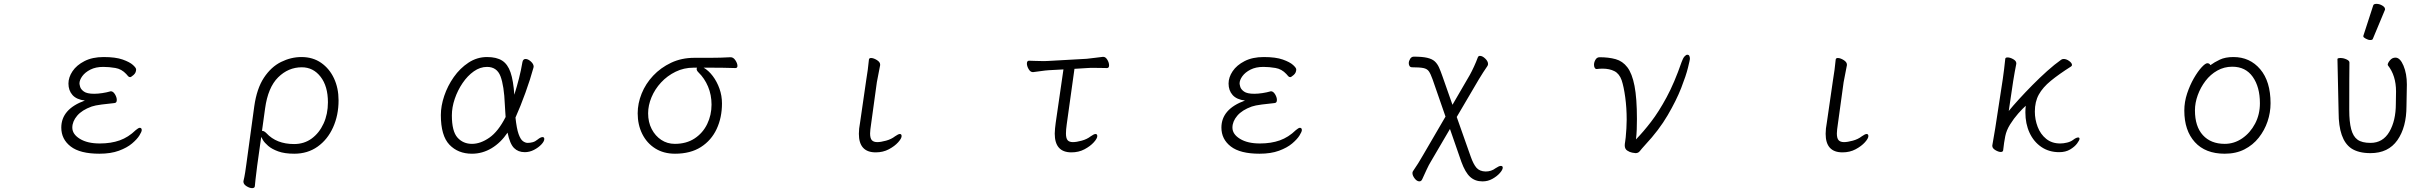

<svg xmlns="http://www.w3.org/2000/svg" viewBox="-20 -779 12540 993"><path d="M419 -259Q376 -264 355 -287.5Q334 -311 334 -347Q334 -379 355 -410.5Q376 -442 417 -463Q458 -484 516 -484Q578 -484 614.5 -471Q651 -458 667.5 -443Q684 -428 684 -420Q684 -403 671 -391.5Q658 -380 653 -380Q647 -380 642.5 -385Q638 -390 633 -396Q609 -422 576.5 -427.5Q544 -433 514 -433Q475 -433 447.5 -419Q420 -405 405.5 -385Q391 -365 391 -347Q391 -343 394.5 -330Q398 -317 414 -305.5Q430 -294 467 -294Q486 -294 509 -297.5Q532 -301 549 -306Q550 -306 551 -306.5Q552 -307 553 -307Q565 -307 574.5 -291.5Q584 -276 584 -262Q584 -247 572 -246Q541 -243 506 -238.5Q471 -234 454 -228Q404 -210 379 -180.5Q354 -151 354 -119Q354 -85 393 -61Q432 -37 496 -37Q554 -37 599 -53Q644 -69 682 -106Q696 -118 703 -118Q713 -118 713 -106Q713 -98 701 -78.5Q689 -59 663 -37Q637 -15 595 0.5Q553 16 494 16Q394 16 345.5 -21.5Q297 -59 297 -119Q297 -215 419 -259Z M1239 158Q1244 138 1248 112.5Q1252 87 1254 71L1295 -229Q1308 -321 1345 -377Q1382 -433 1433.5 -458.5Q1485 -484 1539 -484Q1598 -484 1641 -454Q1684 -424 1707.5 -373.5Q1731 -323 1731 -260Q1731 -183 1702.5 -120Q1674 -57 1622.5 -20.5Q1571 16 1502 16Q1452 16 1419 4Q1386 -8 1367 -24.5Q1348 -41 1340 -54.5Q1332 -68 1331 -71L1310 79Q1309 88 1306.5 108Q1304 128 1301.5 149Q1299 170 1298 184Q1297 194 1284 194Q1271 194 1255 184Q1239 174 1239 161ZM1337 -102Q1346 -102 1358 -90Q1410 -34 1501 -34Q1553 -34 1592 -62.5Q1631 -91 1653.5 -140Q1676 -189 1676 -250Q1676 -333 1638 -382Q1600 -431 1541 -431Q1471 -431 1418.5 -379Q1366 -327 1351 -218L1335 -102Z M2605 -93Q2570 -41 2522.5 -12.5Q2475 16 2421 16Q2349 16 2304.5 -30.5Q2260 -77 2260 -184Q2260 -231 2277.5 -283Q2295 -335 2327 -380.5Q2359 -426 2403 -455Q2447 -484 2499 -484Q2548 -484 2577 -465.5Q2606 -447 2620.5 -404.5Q2635 -362 2640 -289Q2653 -330 2664 -373Q2675 -416 2682 -458Q2685 -474 2698 -474Q2711 -474 2725.5 -461Q2740 -448 2740 -434Q2740 -433 2739.5 -432Q2739 -431 2739 -429Q2723 -370 2697.5 -299.5Q2672 -229 2646 -171Q2652 -114 2662 -86Q2672 -58 2684.5 -49Q2697 -40 2709 -40Q2722 -40 2735 -43.5Q2748 -47 2760 -57Q2776 -70 2786 -70Q2795 -70 2795 -60Q2795 -48 2780 -32Q2765 -16 2742 -4Q2719 8 2694 8Q2660 8 2638.5 -13.5Q2617 -35 2605 -93ZM2595 -174Q2594 -188 2593 -204Q2592 -220 2591 -237Q2587 -336 2568.5 -384.5Q2550 -433 2499 -433Q2463 -433 2430.5 -410Q2398 -387 2372.5 -349.5Q2347 -312 2332 -268Q2317 -224 2317 -182Q2317 -100 2346 -67.5Q2375 -35 2421 -35Q2465 -35 2511 -67Q2557 -99 2595 -174Z M3759 -483Q3773 -483 3783.5 -467Q3794 -451 3794 -438Q3794 -427 3783 -427Q3750 -428 3721 -428.5Q3692 -429 3657 -429H3619Q3645 -414 3666.5 -385.5Q3688 -357 3701 -320.5Q3714 -284 3714 -244Q3714 -171 3686.5 -112Q3659 -53 3605 -18.5Q3551 16 3471 16Q3412 16 3368.5 -11.5Q3325 -39 3301.5 -86.5Q3278 -134 3278 -193Q3278 -244 3298.5 -295Q3319 -346 3358 -387.5Q3397 -429 3451 -454.5Q3505 -480 3571 -480H3653Q3707 -480 3758 -483ZM3567 -429Q3517 -429 3474 -408Q3431 -387 3399 -352.5Q3367 -318 3349.5 -276Q3332 -234 3332 -193Q3332 -147 3350.5 -111.5Q3369 -76 3400 -55.5Q3431 -35 3470 -35Q3530 -35 3572.5 -63Q3615 -91 3637.5 -137.5Q3660 -184 3660 -238Q3660 -288 3642 -331Q3624 -374 3592 -405Q3583 -414 3583 -422Q3583 -425 3585 -429Z M4460 -365Q4464 -388 4468 -418Q4472 -448 4474 -471Q4475 -479 4485 -479Q4498 -479 4515 -468.5Q4532 -458 4532 -445V-442L4515 -354L4485 -136Q4483 -122 4481.5 -110Q4480 -98 4480 -89Q4480 -64 4489 -54Q4498 -44 4517 -44Q4535 -44 4562.5 -51.5Q4590 -59 4609 -74Q4626 -86 4634 -86Q4643 -86 4643 -75Q4643 -63 4625 -43Q4607 -23 4577 -7Q4547 9 4509 9Q4422 9 4422 -87Q4422 -113 4428 -144Z M5480 -420 5406 -416Q5388 -415 5361 -411Q5334 -407 5323 -406H5322Q5309 -406 5300 -421.5Q5291 -437 5291 -450Q5291 -465 5302 -465Q5311 -465 5334 -464Q5357 -463 5379 -463Q5387 -463 5393.5 -463.5Q5400 -464 5405 -464L5601 -475Q5623 -477 5647.5 -480.5Q5672 -484 5684 -485H5686Q5698 -485 5707 -470Q5716 -455 5716 -441Q5716 -427 5705 -427Q5697 -427 5678.5 -427.5Q5660 -428 5640 -428Q5630 -428 5620 -428Q5610 -428 5602 -427L5537 -423L5497 -136Q5495 -122 5494 -110.5Q5493 -99 5493 -89Q5493 -64 5501.5 -54Q5510 -44 5529 -44Q5547 -44 5574.5 -51.5Q5602 -59 5621 -74Q5638 -86 5646 -86Q5655 -86 5655 -75Q5655 -63 5637 -43Q5619 -23 5589 -7Q5559 9 5521 9Q5435 9 5435 -88Q5435 -101 5436.5 -114.5Q5438 -128 5440 -144Z M6419 -259Q6376 -264 6355 -287.5Q6334 -311 6334 -347Q6334 -379 6355 -410.5Q6376 -442 6417 -463Q6458 -484 6516 -484Q6578 -484 6614.5 -471Q6651 -458 6667.5 -443Q6684 -428 6684 -420Q6684 -403 6671 -391.5Q6658 -380 6653 -380Q6647 -380 6642.5 -385Q6638 -390 6633 -396Q6609 -422 6576.5 -427.5Q6544 -433 6514 -433Q6475 -433 6447.5 -419Q6420 -405 6405.5 -385Q6391 -365 6391 -347Q6391 -343 6394.5 -330Q6398 -317 6414 -305.5Q6430 -294 6467 -294Q6486 -294 6509 -297.5Q6532 -301 6549 -306Q6550 -306 6551 -306.5Q6552 -307 6553 -307Q6565 -307 6574.5 -291.5Q6584 -276 6584 -262Q6584 -247 6572 -246Q6541 -243 6506 -238.5Q6471 -234 6454 -228Q6404 -210 6379 -180.5Q6354 -151 6354 -119Q6354 -85 6393 -61Q6432 -37 6496 -37Q6554 -37 6599 -53Q6644 -69 6682 -106Q6696 -118 6703 -118Q6713 -118 6713 -106Q6713 -98 6701 -78.5Q6689 -59 6663 -37Q6637 -15 6595 0.5Q6553 16 6494 16Q6394 16 6345.5 -21.5Q6297 -59 6297 -119Q6297 -215 6419 -259Z M7646 159Q7609 159 7583.5 136Q7558 113 7538 58L7479 -112L7380 57Q7370 73 7358 99Q7346 125 7336 147Q7331 159 7321 159Q7308 159 7296.5 144Q7285 129 7285 116Q7285 110 7288 106Q7302 86 7315 65Q7328 44 7340 23L7456 -176L7389 -369Q7379 -397 7370 -410Q7361 -423 7342 -427Q7323 -431 7284 -431Q7274 -431 7270 -437.5Q7266 -444 7266 -452Q7266 -463 7273 -474.5Q7280 -486 7292 -486Q7336 -486 7361.5 -480Q7387 -474 7400.5 -461.5Q7414 -449 7422.5 -430Q7431 -411 7440 -385L7492 -237L7582 -392Q7592 -410 7603.5 -435Q7615 -460 7623 -482Q7626 -490 7634 -490Q7647 -490 7661.5 -476Q7676 -462 7676 -448Q7676 -443 7673 -438Q7664 -425 7651 -405Q7638 -385 7628 -368L7514 -174L7586 30Q7600 70 7616 88.5Q7632 107 7663 108Q7693 108 7715 91Q7733 79 7742 79Q7752 79 7752 88Q7752 99 7737 116Q7722 133 7698.5 146Q7675 159 7649 159Z M8237 -422Q8231 -422 8227.5 -428.5Q8224 -435 8224 -444Q8224 -457 8231.5 -470Q8239 -483 8253 -483Q8300 -483 8336 -473Q8372 -463 8396.5 -431Q8421 -399 8433.5 -335Q8446 -271 8446 -163Q8446 -135 8445 -108.5Q8444 -82 8441 -58Q8479 -97 8519 -149Q8559 -201 8599.5 -276Q8640 -351 8677 -458Q8684 -478 8692 -487Q8700 -496 8707 -496Q8720 -496 8720 -474Q8720 -470 8710 -429Q8700 -388 8675 -324Q8650 -260 8605 -183Q8560 -106 8489 -30Q8469 -8 8461 2.5Q8453 13 8439 13Q8435 13 8421.5 10.5Q8408 8 8395.5 -0.5Q8383 -9 8383 -27Q8383 -35 8385 -45.5Q8387 -56 8388 -69Q8390 -92 8391.5 -114.5Q8393 -137 8393 -160Q8393 -221 8385.5 -276Q8378 -331 8367 -364Q8355 -398 8329.5 -411Q8304 -424 8268 -424Q8261 -424 8253.5 -423.5Q8246 -423 8238 -422Z M9460 -365Q9464 -388 9468 -418Q9472 -448 9474 -471Q9475 -479 9485 -479Q9498 -479 9515 -468.5Q9532 -458 9532 -445V-442L9515 -354L9485 -136Q9483 -122 9481.5 -110Q9480 -98 9480 -89Q9480 -64 9489 -54Q9498 -44 9517 -44Q9535 -44 9562.5 -51.5Q9590 -59 9609 -74Q9626 -86 9634 -86Q9643 -86 9643 -75Q9643 -63 9625 -43Q9607 -23 9577 -7Q9547 9 9509 9Q9422 9 9422 -87Q9422 -113 9428 -144Z M10284 -27 10299 -115 10338 -369Q10341 -389 10345 -421.5Q10349 -454 10351 -475Q10352 -482 10363 -482Q10376 -482 10392 -473Q10408 -464 10408 -452V-449Q10405 -435 10400 -407Q10395 -379 10392 -360L10369 -205Q10390 -231 10422 -266Q10454 -301 10491.5 -339Q10529 -377 10567.5 -411.5Q10606 -446 10640 -470Q10643 -472 10646 -473Q10649 -474 10653 -474Q10667 -474 10681.5 -463.5Q10696 -453 10696 -443Q10696 -438 10691 -435Q10628 -395 10586.5 -361Q10545 -327 10524.5 -290Q10504 -253 10504 -202Q10504 -161 10518.5 -123Q10533 -85 10562.5 -61Q10592 -37 10635 -37Q10652 -37 10670.5 -41.5Q10689 -46 10701 -55Q10718 -68 10728 -68Q10735 -68 10735 -61Q10735 -54 10722.5 -37Q10710 -20 10686.5 -6Q10663 8 10630 8Q10577 8 10537.5 -19Q10498 -46 10476.5 -92.5Q10455 -139 10455 -198Q10455 -206 10455.5 -215Q10456 -224 10457 -232Q10441 -218 10418 -192Q10395 -166 10376 -135.5Q10357 -105 10351 -75Q10348 -61 10345 -40.5Q10342 -20 10340 -1Q10338 7 10328 7Q10316 7 10300 -2.5Q10284 -12 10284 -24Z M11412 -442Q11432 -457 11460.5 -470.5Q11489 -484 11531 -484Q11616 -484 11669.5 -421Q11723 -358 11723 -245Q11723 -197 11707.5 -151Q11692 -105 11662 -67Q11632 -29 11588 -6.5Q11544 16 11486 16Q11386 16 11331.5 -44Q11277 -104 11277 -207Q11277 -252 11291.5 -295.5Q11306 -339 11326.5 -374.5Q11347 -410 11366.5 -431Q11386 -452 11396 -452Q11407 -452 11412 -442ZM11486 -35Q11535 -35 11576.5 -63.5Q11618 -92 11643 -139.5Q11668 -187 11668 -245Q11668 -329 11631 -381.5Q11594 -434 11525 -434Q11483 -434 11447.5 -414Q11412 -394 11386.5 -360.5Q11361 -327 11346.5 -287Q11332 -247 11332 -208Q11332 -125 11373 -80Q11414 -35 11486 -35Z M12203 -594Q12254 -750 12254 -751Q12256 -759 12271 -759Q12286 -759 12300.5 -750.5Q12315 -742 12315 -732Q12315 -730 12315 -729L12252 -578Q12250 -572 12239 -572Q12228 -572 12215.5 -579Q12203 -586 12203 -590Q12203 -592 12203 -594ZM12426 -230Q12426 -121 12379 -54Q12332 13 12240 13Q12177 13 12140 -12Q12075 -57 12075 -198Q12071 -394 12069 -474Q12070 -479 12085 -479Q12100 -479 12115.5 -472Q12131 -465 12131 -456Q12130 -401 12130 -210Q12130 -149 12140 -111Q12150 -73 12173 -56.5Q12196 -40 12240 -40Q12304 -40 12337.5 -97.5Q12371 -155 12371 -242L12372 -306Q12372 -388 12330 -441L12329 -444Q12329 -453 12340.5 -467Q12352 -481 12369 -481Q12393 -481 12410.5 -439.5Q12428 -398 12428 -342Q12428 -339 12426 -230Z"/></svg>

Font: Moon Stars Kai T HW Light
Style: Regular
Weight: 300
Designer: GuiWonder
Version: Version 1.101